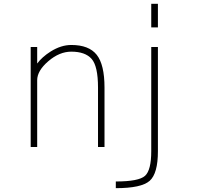

<svg xmlns="http://www.w3.org/2000/svg" viewBox="-20 -772 1040 1011"><path d="M811.5 -524.4V24.4Q811.5 141.6 768.1 180.2Q724.6 218.8 589.8 218.8V183.6Q710.9 183.6 743.7 153.8Q776.4 124 776.4 24.4V-524.4ZM776.4 -627.9V-752H811.5V-627.9ZM175.8 -437.5Q202.1 -472.7 247.1 -501Q301.8 -535.2 355.5 -535.2Q448.2 -535.2 489.3 -483.4Q530.3 -431.6 530.3 -310.5V2H496.1V-310.5Q496.1 -423.8 462.4 -461.9Q428.7 -500 355.5 -500Q293 -500 234.4 -449.7Q175.8 -399.4 175.8 -349.6V2H141.6V-524.4H175.8Z"/></svg>

Font: Gen Shin Gothic Monospace ExtraLight
Style: Regular
Weight: 200
Designer: [Source Han Sans]
Ryoko NISHIZUKA  (kana & ideographs); Paul D. Hunt (Latin, Greek & Cyrillic); Wenlong ZHANG  (bopomofo
Version: Version 1.002.20150607